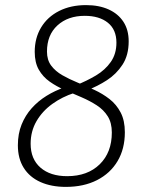

<svg xmlns="http://www.w3.org/2000/svg" viewBox="-20 -726 575 752"><path d="M238 6Q181 6 138.5 -13Q96 -32 73 -68.5Q50 -105 50 -157Q50 -202 64.5 -238Q79 -274 104 -302Q129 -330 162 -350.5Q195 -371 233 -384L271 -362Q224 -347 185 -319Q146 -291 123 -251.5Q100 -212 100 -163Q100 -103 138.5 -69.5Q177 -36 243 -36Q323 -36 370.5 -82.5Q418 -129 418 -207Q418 -245 402 -270.5Q386 -296 359 -313.5Q332 -331 299.5 -345Q267 -359 234.5 -373Q202 -387 175 -406Q148 -425 132 -453Q116 -481 116 -523Q116 -577 141 -618.5Q166 -660 211.5 -683Q257 -706 317 -706Q368 -706 405.5 -689Q443 -672 463.5 -640.5Q484 -609 484 -564Q484 -510 460 -473Q436 -436 399 -412Q362 -388 320 -372L277 -392Q320 -409 356 -430.5Q392 -452 414 -483.5Q436 -515 436 -559Q436 -610 402.5 -637Q369 -664 312 -664Q246 -664 205 -626.5Q164 -589 164 -524Q164 -491 180.5 -469Q197 -447 224 -431.5Q251 -416 284 -402.5Q317 -389 349.5 -374Q382 -359 409 -338Q436 -317 452.5 -285.5Q469 -254 469 -208Q469 -143 440.5 -95Q412 -47 360 -20.5Q308 6 238 6Z"/></svg>

Font: Asap ExtraLight
Style: Italic
Weight: 250
Italic angle: -6°
Version: Version 3.001